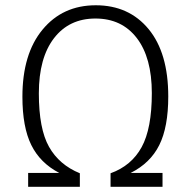

<svg xmlns="http://www.w3.org/2000/svg" viewBox="-20 -716 731 736"><path d="M625 -346.2Q625 -229 590.6 -159.9Q556.2 -90.8 481 -53.2H603V0H403.8V-51.8Q483.9 -80.6 522.9 -151.9Q562 -223.1 562 -359.1Q562 -495.1 504.4 -570.1Q446.8 -645 345.9 -645Q245.1 -645 187 -569.6Q128.9 -494.1 128.9 -358.2Q128.9 -222.2 168 -153.1Q207 -84 286.1 -51.8V0H87.9V-53.2H207Q133.8 -91.3 99.9 -160.2Q65.9 -229 65.9 -345.2Q65.9 -509.3 143.1 -602.5Q220.2 -695.8 347.2 -695.8Q474.1 -695.8 549.6 -604.5Q625 -513.2 625 -346.2Z"/></svg>

Font: FiraSans-Light
Style: Regular
Weight: 300
Designer: Carrois Corporate & Edenspiekermann AG
Foundry: Carrois Corporate GbR & Edenspiekermann AG
Version: Version 3.106;PS 003.106;hotconv 1.0.70;makeotf.lib2.5.58329